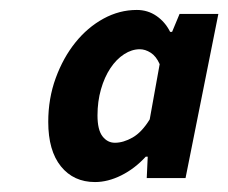

<svg xmlns="http://www.w3.org/2000/svg" viewBox="-20 -733 459 386"><path d="M77 -488Q77 -535 92 -576Q107 -617 131.5 -647.5Q156 -678 188 -695.5Q220 -713 255 -713Q277 -713 294.5 -701Q312 -689 322 -669H326L341 -705H419L353 -375H275L277 -418H273Q251 -394 224 -380.5Q197 -367 171 -367Q128 -367 102.5 -398.5Q77 -430 77 -488ZM211 -446Q228 -446 246.5 -456.5Q265 -467 281 -493L301 -604Q294 -620 283 -627Q272 -634 261 -634Q245 -634 229.5 -624Q214 -614 202 -596Q190 -578 183 -553.5Q176 -529 176 -501Q176 -472 186 -459Q196 -446 211 -446Z"/></svg>

Font: TypoPRO Source Sans Pro
Style: Bold Italic
Weight: 700
Italic angle: -11°
Designer: Paul D. Hunt
Foundry: Adobe Systems Incorporated
Version: Version 1.075;PS 2.000;hotconv 1.0.86;makeotf.lib2.5.63406